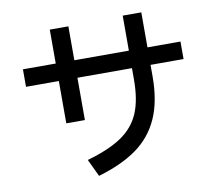

<svg xmlns="http://www.w3.org/2000/svg" viewBox="-88 -897 1175 1037"><g transform="rotate(-10 500.0 -378.0)"><path d="M932 -601V-505H751V-443Q751 -306 709.5 -213Q668 -120 585.5 -60.5Q503 -1 373 37L328 -58Q448 -92 517.5 -139Q587 -186 618 -258Q649 -330 649 -443V-505H350V-273H248V-505H68V-601H248V-787H350V-601H649V-793H751V-601Z"/></g></svg>

Font: IBM Plex Sans JP Medm
Style: Regular
Weight: 500
Designer: Mike Abbink; Paul van der Laan; Pieter van Rosmalen; Wujin Sim; Yejin Wi; Jinhee Kim; Boomi Park; Yona Kim; Kichan Ma
Foundry: Sandoll Inc.
Version: Version 1.002